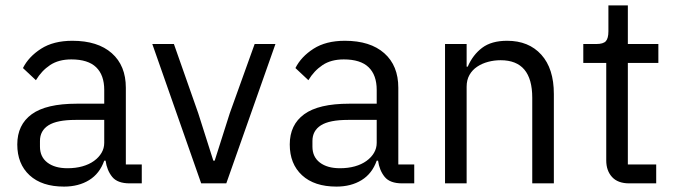

<svg xmlns="http://www.w3.org/2000/svg" viewBox="-20 -679 2502 711"><path d="M460 0Q415 0 395.5 -24Q376 -48 371 -84H366Q349 -36 310 -12Q271 12 217 12Q135 12 89.5 -30Q44 -72 44 -144Q44 -217 97.5 -256Q151 -295 264 -295H366V-346Q366 -401 336 -430Q306 -459 244 -459Q197 -459 165.5 -438Q134 -417 113 -382L65 -427Q86 -469 132 -498.5Q178 -528 248 -528Q342 -528 394 -482Q446 -436 446 -354V-70H505V0ZM230 -56Q260 -56 285 -63Q310 -70 328 -83Q346 -96 356 -113Q366 -130 366 -150V-235H260Q191 -235 159.5 -215Q128 -195 128 -157V-136Q128 -98 155.5 -77Q183 -56 230 -56Z M725 0 544 -516H624L714 -260L770 -84H775L831 -260L923 -516H1000L818 0Z M1469 0Q1424 0 1404.5 -24Q1385 -48 1380 -84H1375Q1358 -36 1319 -12Q1280 12 1226 12Q1144 12 1098.5 -30Q1053 -72 1053 -144Q1053 -217 1106.5 -256Q1160 -295 1273 -295H1375V-346Q1375 -401 1345 -430Q1315 -459 1253 -459Q1206 -459 1174.5 -438Q1143 -417 1122 -382L1074 -427Q1095 -469 1141 -498.5Q1187 -528 1257 -528Q1351 -528 1403 -482Q1455 -436 1455 -354V-70H1514V0ZM1239 -56Q1269 -56 1294 -63Q1319 -70 1337 -83Q1355 -96 1365 -113Q1375 -130 1375 -150V-235H1269Q1200 -235 1168.5 -215Q1137 -195 1137 -157V-136Q1137 -98 1164.5 -77Q1192 -56 1239 -56Z M1628 0V-516H1708V-432H1712Q1731 -476 1765.5 -502Q1800 -528 1858 -528Q1938 -528 1984.5 -476.5Q2031 -425 2031 -331V0H1951V-317Q1951 -456 1834 -456Q1810 -456 1787.5 -450Q1765 -444 1747 -432Q1729 -420 1718.5 -401.5Q1708 -383 1708 -358V0Z M2310 0Q2268 0 2246.5 -23.5Q2225 -47 2225 -85V-446H2140V-516H2188Q2214 -516 2223.5 -526.5Q2233 -537 2233 -563V-659H2305V-516H2418V-446H2305V-70H2410V0Z"/></svg>

Font: IBM Plex Sans Hebrew
Style: Regular
Weight: 400
Designer: Mike Abbink, Paul van der Laan, Pieter van Rosmalen, Yanek Iontef
Foundry: Bold Monday
Version: Version 1.2